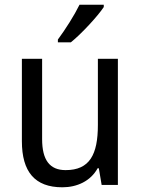

<svg xmlns="http://www.w3.org/2000/svg" viewBox="-20 -786 599 816"><path d="M421 -756V-766H318C296 -721 258 -661 226 -618V-606H281C326 -642 396 -718 421 -756ZM481 -536H396V-255C396 -129 361 -63 259 -63C191 -63 159 -106 159 -195V-536H73V-186C73 -56 128 10 245 10C307 10 365 -16 395 -71H400L412 0H481Z"/></svg>

Font: Noto Sans Georgian SemiCondensed
Style: Regular
Weight: 400
Width: 4
Designer: Monotype Design Team, Akaki Razmadze
Foundry: Google LLC
Version: Version 2.005